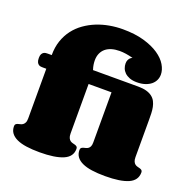

<svg xmlns="http://www.w3.org/2000/svg" viewBox="-161 -1116 1271 1276"><g transform="rotate(20 474.5 -478.0)"><path d="M403.3 -537.1V-187Q403.3 -167 408.7 -155.8Q414.1 -144.5 421.9 -138.9Q429.7 -133.3 439.2 -131.1Q448.7 -128.9 456.5 -126.5Q464.4 -124 469.7 -119.4Q475.1 -114.7 475.1 -104Q475.1 -48.3 417.7 -23.7Q360.4 1 251.5 1Q198.7 1 158.2 -4.9Q117.7 -10.7 89.8 -23.7Q62 -36.6 47.6 -56.4Q33.2 -76.2 33.2 -104Q33.2 -114.7 38.6 -119.4Q43.9 -124 51.8 -126.5Q59.6 -128.9 68.8 -130.9Q78.1 -132.8 85.9 -138.4Q93.8 -144 99.1 -154.5Q104.5 -165 104.5 -185.1V-536.1H80.1Q73.7 -536.1 65.7 -536.9Q57.6 -537.6 50.3 -542.5Q43 -547.4 38.1 -557.6Q33.2 -567.9 33.2 -586.9Q33.2 -604.5 38.3 -614Q43.5 -623.5 50.8 -627.9Q58.1 -632.3 66.2 -633.1Q74.2 -633.8 80.1 -633.8H107.4Q107.4 -689.9 123 -735.6Q138.7 -781.2 166 -817.1Q193.4 -853 230.5 -879.4Q267.6 -905.8 310.5 -923.1Q353.5 -940.4 400.1 -948.7Q446.8 -957 493.2 -957Q580.1 -957 644 -938.5Q708 -919.9 750.2 -891.1Q792.5 -862.3 813 -827.4Q833.5 -792.5 833.5 -759.8Q833.5 -738.8 825 -720.2Q816.4 -701.7 799.6 -687.7Q782.7 -673.8 757.8 -665.5Q732.9 -657.2 700.2 -657.2Q669.4 -657.2 647.9 -665.5Q626.5 -673.8 613 -687Q599.6 -700.2 593.5 -716.6Q587.4 -732.9 587.4 -749Q587.4 -764.2 592 -773.9Q596.7 -783.7 602.5 -789.6Q609.4 -796.4 618.2 -799.8Q565.4 -814 523.4 -814Q492.2 -814 467.3 -806.6Q442.4 -799.3 424.8 -784.7Q407.2 -770 397.7 -748.5Q388.2 -727.1 388.2 -699.2Q388.2 -685.1 390.6 -668.7Q393.1 -652.3 399.4 -633.8H718.3Q753.9 -633.8 778.3 -626.7Q802.7 -619.6 818.8 -606.9Q835 -594.2 843.8 -576.9Q852.5 -559.6 856.7 -539.3Q860.8 -519 861.6 -496.1Q862.3 -473.1 862.3 -449.7V-187Q862.3 -167 867.7 -155.8Q873 -144.5 880.9 -138.9Q888.7 -133.3 898.2 -131.1Q907.7 -128.9 915.5 -126.5Q923.3 -124 928.7 -119.4Q934.1 -114.7 934.1 -104Q934.1 -48.3 878.7 -23.7Q823.2 1 714.4 1Q661.6 1 621.1 -4.9Q580.6 -10.7 552.7 -23.7Q524.9 -36.6 510.5 -56.4Q496.1 -76.2 496.1 -104Q496.1 -114.7 501.2 -119.4Q506.3 -124 514.2 -126.5Q522 -128.9 530.8 -130.9Q539.6 -132.8 547.4 -137.9Q555.2 -143.1 560.3 -153.3Q565.4 -163.6 565.4 -182.1V-537.1Z"/></g></svg>

Font: Corben
Style: Bold
Weight: 700
Designer: vernon adams
Foundry: vernon adams
Version: Version 1.101; ttfautohint (v1.6)